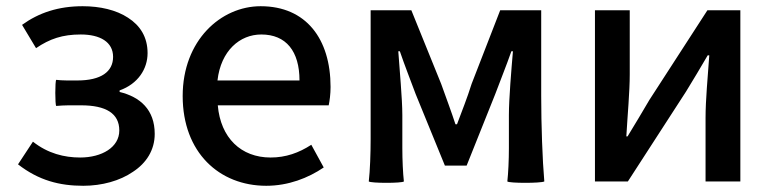

<svg xmlns="http://www.w3.org/2000/svg" viewBox="-20 -584 2490 618"><path d="M392 -527C354 -552 302 -564 246 -564C168 -564 105 -543 51 -504L96 -429C140 -459 181 -473 240 -473C302 -473 344 -449 344 -401C344 -353 305 -325 229 -325H195C183 -325 169 -326 161 -327C157 -325 157 -245 161 -243C174 -244 187 -245 201 -245H241C321 -245 364 -219 364 -164C364 -110 308 -77 238 -77C187 -77 134 -90 86 -128L38 -55C105 -3 172 14 248 14C308 14 366 -2 408 -31C451 -59 478 -101 478 -153C478 -231 431 -272 365 -288V-293C424 -314 455 -362 455 -413C455 -465 431 -502 392 -527Z M948 -245H1038C1041 -259 1044 -281 1044 -304C1044 -459 965 -564 819 -564C691 -564 568 -454 568 -275C568 -93 686 14 837 14C908 14 972 -11 1022 -45L982 -118C942 -92 900 -77 851 -77C756 -77 690 -140 681 -245H859ZM746 -325H680C691 -421 752 -473 821 -473C901 -473 944 -419 944 -325H812Z M1173 -275V-137C1173 -90 1171 -34 1167 0C1173 6 1275 6 1280 0C1277 -26 1275 -70 1275 -107V-214C1275 -266 1266 -360 1262 -419H1267C1282 -375 1302 -324 1318 -281L1412 -51H1482L1574 -281C1590 -324 1610 -373 1626 -419H1631C1626 -360 1618 -266 1618 -214V-107C1618 -70 1616 -26 1613 0C1618 6 1722 6 1732 0C1726 -68 1722 -182 1722 -275V-551H1656H1590L1498 -314C1484 -269 1467 -227 1451 -184H1446C1432 -227 1416 -269 1400 -314L1304 -551H1173Z M2363 -275V-551H2257L2070 -262C2051 -229 2020 -178 2000 -145H1996C2000 -215 2007 -288 2007 -345V-551H1895V0H2001L2188 -289C2208 -321 2238 -372 2258 -406H2263C2258 -335 2251 -262 2251 -205V0H2307H2363Z"/></svg>

Font: GenSekiGothic2 TW M
Style: Regular
Weight: 500
Version: Version 2.100;PS 2.1;hotconv 16.6.51;makeotf.lib2.5.65220 DE